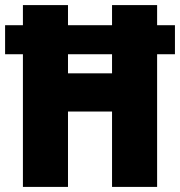

<svg xmlns="http://www.w3.org/2000/svg" viewBox="-23 -734 707 754"><path d="M67 0H244V-296H417V0H594V-521H664V-635H594V-714H417V-635H244V-714H67V-635H-3V-521H67ZM244 -446V-521H417V-446Z"/></svg>

Font: Noto Sans Hebrew Condensed Black
Style: Regular
Weight: 900
Width: 3
Designer: Monotype Design Team
Foundry: Monotype Imaging Inc.
Version: Version 2.004